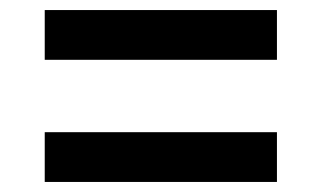

<svg xmlns="http://www.w3.org/2000/svg" viewBox="-20 -481 640 382"><path d="M69 -362V-461H531V-362ZM69 -119V-218H531V-119Z"/></svg>

Font: Radio Canada Medium
Style: Regular
Weight: 500
Designer: Charles Daoud, Etienne Aubert Bonn, Alexandre Saumier Demers, Jacques Le Bailly
Foundry: Radio-Canada
Version: Version 2.104; ttfautohint (v1.8.4.7-5d5b);gftools[0.9.28.de